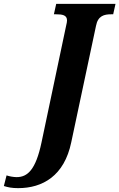

<svg xmlns="http://www.w3.org/2000/svg" viewBox="-159 -734 618 994"><path d="M-65 240C61 240 174 177 210 2L338 -600C348 -653 381 -660 417 -660H427L439 -714H132L120 -660H131C164 -660 188 -656 188 -628C188 -622 186 -611 184 -604L56 3C26 146 -17 183 -73 183C-89 183 -111 179 -125 174L-139 229C-117 236 -97 240 -65 240Z"/></svg>

Font: Noto Serif Condensed Extra
Style: Italic
Weight: 800
Width: 3
Italic angle: -12°
Designer: Monotype Design Team
Foundry: Monotype Imaging Inc.
Version: Version 1.901